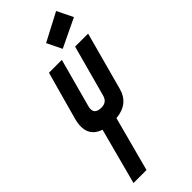

<svg xmlns="http://www.w3.org/2000/svg" viewBox="-303 -1001 1044 1044"><g transform="rotate(-45 218.5 -479.5)"><path d="M437 -867 272 -788 230 -874 392 -959ZM248 -455 328 -749H428L338 -417Q314 -324 212 -315L128 0H28L114 -324Q17 -356 52 -478L127 -749H226L150 -469Q135 -413 195 -413Q238 -413 248 -455Z"/></g></svg>

Font: Air America
Style: Regular
Weight: 400
Designer: William G. Sherman
Foundry: Aaron Bell – Saja Typeworks
Version: Version 1.100;PS 001.100;hotconv 1.0.88;makeotf.lib2.5.64775